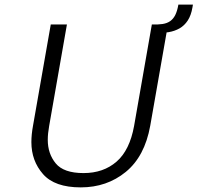

<svg xmlns="http://www.w3.org/2000/svg" viewBox="-20 -805 856 832"><path d="M270 -699 193 -259Q187 -226 187 -199Q187 -139 221.5 -97Q256 -55 342 -55Q428 -55 485 -104.5Q542 -154 561 -259L638 -699H708L631 -260Q607 -127 525 -60Q443 7 330 7Q217 7 166.5 -50.5Q116 -108 116 -189Q116 -222 123 -260L200 -699ZM816 -785 814 -773Q808 -738 793.5 -716Q779 -694 758 -682Q737 -670 710 -665.5Q683 -661 652 -661Q650 -666 643 -667Q636 -668 634 -673L638 -699Q665 -698 684.5 -701Q704 -704 717.5 -713.5Q731 -723 739.5 -740Q748 -757 753 -785Z"/></svg>

Font: Fz Poppins Light
Style: Italic
Weight: 300
Italic angle: -10°
Designer: Ninad Kale (Devanagari), Jonny Pinhorn (Latin)
Foundry: Indian Type Foundry
Version: Vit hóa bi Vntype.Com & FontZin.Com